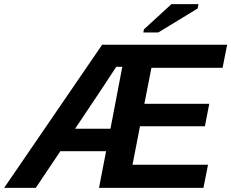

<svg xmlns="http://www.w3.org/2000/svg" viewBox="-67 -903 1112 923"><path d="M409 0 443 -176H223L105 0H-47L424 -688H1025L1003 -577H661L627 -404H939L918 -296H606L570 -111H933L911 0ZM521 -582H492L425 -480L294 -284H464ZM622 -747 625 -762 757 -883H887L883 -862L694 -747Z"/></svg>

Font: Libra Sans Modern
Style: Bold Italic
Weight: 700
Italic angle: -12°
Foundry: Stefan Peev, Context Ltd
Version: Version 1.000